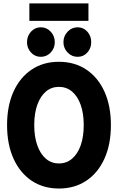

<svg xmlns="http://www.w3.org/2000/svg" viewBox="-20 -1086 685 1114"><path d="M321.8 7.8Q231 7.8 163.3 -37.6Q95.7 -83 58.3 -165.8Q21 -248.5 21 -360.4Q21 -471.7 58.3 -554.2Q95.7 -636.7 163.3 -682.1Q231 -727.5 321.8 -727.5Q413.1 -727.5 481 -682.1Q548.8 -636.7 586.2 -554.2Q623.5 -471.7 623.5 -360.4Q623.5 -248.5 586.2 -165.8Q548.8 -83 481 -37.6Q413.1 7.8 321.8 7.8ZM322.3 -137.7Q365.7 -137.7 398.2 -165.3Q430.7 -192.9 448.2 -242.7Q465.8 -292.5 465.8 -360.4Q465.8 -428.2 448 -478Q430.2 -527.8 397.9 -554.9Q365.7 -582 321.8 -582Q278.3 -582 246.3 -554.9Q214.4 -527.8 196.5 -478Q178.7 -428.2 178.7 -360.4Q178.7 -292.5 196.5 -242.4Q214.4 -192.4 246.3 -165Q278.3 -137.7 322.3 -137.7ZM430.7 -756.3Q396.5 -756.3 372.3 -781.2Q348.1 -806.2 348.1 -841.3Q348.1 -877 372.3 -902.3Q396.5 -927.7 430.7 -927.7Q463.9 -927.7 486.6 -902.6Q509.3 -877.4 509.3 -841.3Q509.3 -806.2 486.8 -781.2Q464.4 -756.3 430.7 -756.3ZM216.8 -756.3Q183.1 -756.3 159.9 -781.2Q136.7 -806.2 136.7 -841.3Q136.7 -877 159.9 -902.3Q183.1 -927.7 216.8 -927.7Q250.5 -927.7 274.2 -902.3Q297.9 -877 297.9 -841.3Q297.9 -806.2 274.2 -781.2Q250.5 -756.3 216.8 -756.3ZM150.4 -964.8V-1066.4H493.2V-964.8Z"/></svg>

Font: Reddit Sans Condensed ExtraBold
Style: Regular
Weight: 800
Designer: Stephen Hutchings
Foundry: Reddit
Version: Version 1.014